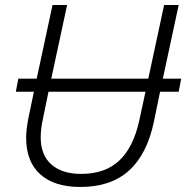

<svg xmlns="http://www.w3.org/2000/svg" viewBox="-20 -734 741 764"><path d="M300 10Q196 10 140 -40.5Q84 -91 84 -186Q84 -219 94 -269L115 -369H43L53 -421H126L189 -714H247L184 -421H570L633 -714H691L628 -421H701L691 -369H617L592 -248Q565 -120 493 -55Q421 10 300 10ZM303 -42Q398 -42 454.5 -95Q511 -148 534 -254L559 -369H173L152 -267Q142 -223 142 -187Q142 -117 184.5 -79.5Q227 -42 303 -42Z"/></svg>

Font: Noto Sans Light
Style: Italic
Weight: 300
Italic angle: -12°
Designer: Monotype Design Team
Foundry: Monotype Imaging Inc.
Version: Version 2.013; ttfautohint (v1.8.4.7-5d5b)